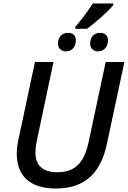

<svg xmlns="http://www.w3.org/2000/svg" viewBox="-20 -1069 732 1099"><path d="M411 -915V-904H477C528 -940 597 -1002 628 -1039V-1049H511C482 -1004 445 -954 411 -915ZM359 -775C390 -775 414 -799 414 -838C414 -866 398 -881 370 -881C333 -881 312 -855 312 -820C312 -790 332 -775 359 -775ZM542 -775C573 -775 598 -799 598 -838C598 -866 581 -881 553 -881C517 -881 496 -855 496 -820C496 -790 516 -775 542 -775ZM299 10C477 10 559 -91 592 -246L692 -714H585L487 -255C462 -142 415 -83 306 -83C224 -83 183 -124 183 -193C183 -213 186 -246 193 -274L286 -714H180L87 -277C79 -244 76 -211 76 -189C76 -64 150 10 299 10Z"/></svg>

Font: Noto Sans Medium
Style: Italic
Weight: 500
Italic angle: -12°
Designer: Monotype Design Team
Foundry: Monotype Imaging Inc.
Version: Version 2.013